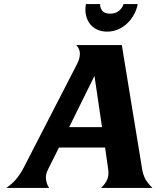

<svg xmlns="http://www.w3.org/2000/svg" viewBox="-20 -921 778 941"><path d="M216 -92Q202 -65 205.5 -41Q209 -17 221 0H11Q25 -10 36 -19.5Q47 -29 57 -40.5Q67 -52 76.5 -66Q86 -80 96 -99L357 -606Q371 -632 371.5 -656.5Q372 -681 354 -700H577L676 -96Q681 -64 692.5 -43.5Q704 -23 727 0H475Q494 -17 504.5 -39Q515 -61 510 -93L495 -198H269ZM480 -298 443 -549 319 -298ZM655 -901Q650 -874 636.5 -849.5Q623 -825 603.5 -806.5Q584 -788 559 -777Q534 -766 505 -766Q477 -766 455 -776.5Q433 -787 419.5 -805.5Q406 -824 401 -848.5Q396 -873 401 -901H471Q469 -886 480 -870Q491 -854 520 -854Q549 -854 566 -870.5Q583 -887 585 -901Z"/></svg>

Font: LT Museum
Style: Bold Italic
Weight: 700
Designer: Daniel Lyons
Foundry: LyonsType
Version: Version 1.011